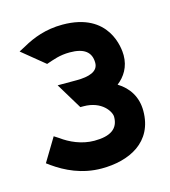

<svg xmlns="http://www.w3.org/2000/svg" viewBox="-73 -860 480 542"><g transform="rotate(-15 166.5 -589.5)"><path d="M11 -434 22 -426C56 -402 102 -379 160 -379C240 -379 315 -414 315 -506C315 -547 295 -577 264 -596C286 -613 302 -638 302 -672C302 -692 294 -800 157 -800C108 -800 70 -785 40 -768L21 -758L87 -704C108 -711 127 -719 157 -719C198 -719 219 -704 219 -672C219 -647 193 -638 155 -638H100L146 -562H155C209 -562 231 -526 231 -511C231 -476 207 -460 160 -460C123 -460 89 -476 66 -493L52 -502Z"/></g></svg>

Font: Charger Sport
Style: BdNrw
Weight: 700
Designer: Jasper
Foundry: Cannot Into Space Fonts
Version: Version 1.1